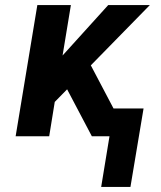

<svg xmlns="http://www.w3.org/2000/svg" viewBox="-20 -540 640 761"><path d="M381 201 414 0H344L246 -186L197 -136L175 0H42L128 -520H261L228 -320L409 -520H574L340 -281L430 -110H549L497 201Z"/></svg>

Font: Iosevka SS04 XBd Ex
Style: Italic
Weight: 800
Width: 7
Italic angle: -9°
Monospace: yes
Designer: Belleve Invis
Foundry: Belleve Invis
Version: Version 19.0.0; ttfautohint (v1.8.4)